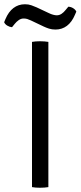

<svg xmlns="http://www.w3.org/2000/svg" viewBox="-48 -880 380 903"><path d="M102.5 -683Q110 -684.5 120 -685.2Q130 -686 140 -686Q151 -686 161 -685.2Q171 -684.5 179.5 -683V0Q171 1.5 161 2.2Q151 3 140 3Q130 3 120 2.2Q110 1.5 102.5 0ZM97 -784Q87.5 -788.5 79.8 -790.8Q72 -793 63 -793Q51 -793 40.2 -785.5Q29.5 -778 21.5 -768L8.5 -752Q-3 -753 -13.8 -759.5Q-24.5 -766 -28.5 -775.5L-22.5 -790Q-8 -824.5 15.2 -842.2Q38.5 -860 69.5 -860Q86 -860 99.5 -855.2Q113 -850.5 124 -845.5L181.5 -818.5Q191.5 -813.5 201.5 -810.8Q211.5 -808 219 -808Q231 -808 241.5 -815Q252 -822 260.5 -833L273.5 -848.5Q285.5 -848 296 -841.5Q306.5 -835 311 -825.5L304.5 -810.5Q290 -776 266.8 -758.5Q243.5 -741 213 -741Q196 -741 182.2 -745.5Q168.5 -750 158 -755Z"/></svg>

Font: Signika Light
Style: Regular
Weight: 300
Designer: Anna Giedry
Foundry: Anna Giedry
Version: Version 2.000